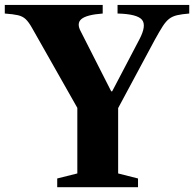

<svg xmlns="http://www.w3.org/2000/svg" viewBox="-38 -782 810 802"><path d="M201 0V-36.5L285 -57.5V-331.5L96 -665Q82 -690 69.2 -702Q56.5 -714 36.8 -718.5Q17 -723 -18 -725.5V-761.5H391V-725.5Q324 -720.5 302.2 -702.5Q280.5 -684.5 300 -649.5L426.5 -400.5H430.5L544 -617Q575 -675.5 555 -699.5Q535 -723.5 453 -725.5V-761.5H752.5V-725.5Q721.5 -723 702 -718.5Q682.5 -714 668.8 -703.5Q655 -693 641.5 -672Q628 -651 608.5 -615.5L455.5 -330.5V-57.5L538.5 -36.5V0Z"/></svg>

Font: Libre Caslon Text
Style: Regular
Weight: 400
Designer: Pablo Impallari, Rodrigo Fuenzalida, Katja Schimmel
Foundry: Pablo Impallari, Rodrigo Fuenzalida
Version: Version 2.000